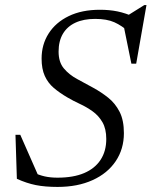

<svg xmlns="http://www.w3.org/2000/svg" viewBox="-20 -727 598 757"><path d="M491 -599Q460.5 -626 431 -639.2Q401.5 -652.5 355 -652.5Q309.5 -652.5 277.2 -637.5Q245 -622.5 228 -593.8Q211 -565 211 -523.5Q211 -482 231.8 -457.2Q252.5 -432.5 284 -415.5Q315.5 -398.5 347.5 -381Q379.5 -363.5 407 -341.5Q434.5 -319.5 451.5 -286.2Q468.5 -253 468.5 -202Q468.5 -139.5 436.2 -91.5Q404 -43.5 345 -16.8Q286 10 207 10Q158 10 121.5 2.8Q85 -4.5 46.5 -22L41 -195.5H60L135.5 -24L108.5 -48.5Q134 -36.5 156.5 -31.5Q179 -26.5 207 -26.5Q269 -26.5 311.5 -44.5Q354 -62.5 376.5 -96.8Q399 -131 399 -179Q399 -219 384 -245Q369 -271 345.2 -288Q321.5 -305 295 -317.2Q268.5 -329.5 245.5 -343Q215.5 -360.5 192.2 -380.2Q169 -400 156.5 -427.8Q144 -455.5 144 -496Q144 -551.5 171.8 -595Q199.5 -638.5 251 -663.5Q302.5 -688.5 374 -688.5Q411.5 -688.5 443.2 -682Q475 -675.5 512.5 -659L478.5 -663L549 -707H557.5L517 -476H498L464 -643Z"/></svg>

Font: Newsreader 28pt
Style: Italic
Weight: 400
Italic angle: -17°
Version: Version 1.003